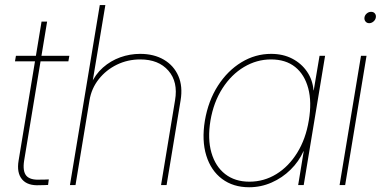

<svg xmlns="http://www.w3.org/2000/svg" viewBox="-20 -748 1539 776"><path d="M260.3 -522.5 256.3 -500H40.5L44.4 -522.5ZM147.9 -660.6H170.4L77.6 -99.1Q70.8 -56.2 86.4 -37.8Q102.1 -19.5 143.6 -22Q152.3 -22 160.6 -22.2Q168.9 -22.5 177.2 -22.9L174.3 -0.5Q166 0 157.7 0.2Q149.4 0.5 140.6 0.5Q91.3 3.4 69.1 -23.2Q46.9 -49.8 55.2 -99.1Z M341.8 -342.8 285.2 0H262.7L383.3 -727.5H405.8L352.1 -405.3H346.2Q364.7 -447.3 396 -474.9Q427.2 -502.4 466.1 -516.4Q504.9 -530.3 546.4 -530.3Q602.5 -530.3 642.6 -506.6Q682.6 -482.9 700.9 -440.9Q719.2 -398.9 710 -342.8L653.3 0H630.9L687.5 -342.8Q700.2 -417 660.6 -462.4Q621.1 -507.8 546.9 -507.8Q496.1 -507.8 452.4 -486.6Q408.7 -465.3 379.2 -428Q349.6 -390.6 341.8 -342.8Z M986.8 8.8Q922.4 8.8 877.4 -24.9Q832.5 -58.6 813.7 -119.4Q794.9 -180.2 808.1 -260.7Q821.8 -340.8 860.8 -401.6Q899.9 -462.4 955.8 -496.3Q1011.7 -530.3 1075.7 -530.3Q1124 -530.3 1161.1 -511Q1198.2 -491.7 1220.9 -458.5Q1243.7 -425.3 1247.1 -382.8H1248L1271.5 -522.5H1293.9L1207.5 0H1185.1L1207.5 -136.7H1206.5Q1188 -95.2 1154.5 -62.3Q1121.1 -29.3 1077.9 -10.3Q1034.7 8.8 986.8 8.8ZM987.8 -13.7Q1046.9 -13.7 1096.9 -44.4Q1147 -75.2 1181.4 -130.9Q1215.8 -186.5 1228 -260.7Q1240.7 -335.4 1225.8 -391.1Q1210.9 -446.8 1172.9 -477.3Q1134.8 -507.8 1075.2 -507.8Q1017.6 -507.8 966.3 -477.3Q915 -446.8 879.2 -391.1Q843.3 -335.4 830.6 -260.7Q818.4 -186.5 834.5 -130.9Q850.6 -75.2 890.1 -44.4Q929.7 -13.7 987.8 -13.7Z M1352.5 0 1439 -522.5H1461.4L1375 0ZM1472.2 -654.3Q1462.9 -654.3 1457.3 -661.1Q1451.7 -668 1453.1 -677.7Q1454.6 -687 1462.4 -693.6Q1470.2 -700.2 1480 -700.2Q1489.7 -700.2 1495.1 -693.6Q1500.5 -687 1499 -677.7Q1497.6 -668 1489.5 -661.1Q1481.4 -654.3 1472.2 -654.3Z"/></svg>

Font: Inter 28pt Thin
Style: Italic
Weight: 250
Italic angle: -9.3988°
Designer: Rasmus Andersson
Foundry: rsms
Version: Version 4.001;git-66647c0bb